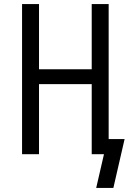

<svg xmlns="http://www.w3.org/2000/svg" viewBox="-20 -755 640 940"><path d="M535 165H451L489 0H429V-343H171V0H88V-735H171V-416H429V-735H512V-74H590Z"/></svg>

Font: Zed Mono Extended
Style: Regular
Weight: 400
Width: 7
Monospace: yes
Designer: Belleve Invis
Foundry: Belleve Invis
Version: Version 1.0.0; ttfautohint (v1.8.4)